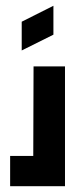

<svg xmlns="http://www.w3.org/2000/svg" viewBox="-20 -645 285 665"><path d="M55.2 -569.8 165 -625V-524.9L55.2 -470.2ZM15.1 -105H95.2L96.2 -415H205.1V0H15.1Z"/></svg>

Font: Horta
Style: Regular
Weight: 600
Width: 3
Version: Version 0.11